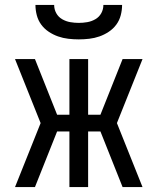

<svg xmlns="http://www.w3.org/2000/svg" viewBox="-20 -760 640 780"><path d="M41 0 145 -260 41 -520H122L212 -294H262V-520H338V-294H388L478 -520H559L455 -260L559 0H478L388 -226H338V0H262V-226H212L122 0ZM300 -600Q279 -600 257.5 -602.5Q236 -605 216 -612Q196 -619 178 -631Q160 -643 147.5 -660Q135 -677 129.5 -698Q124 -719 124 -740H200Q200 -722 208.5 -706.5Q217 -691 232.5 -682Q248 -673 265.5 -670Q283 -667 300 -667Q317 -667 334.5 -670Q352 -673 367.5 -682Q383 -691 391.5 -706.5Q400 -722 400 -740H476Q476 -719 470.5 -698Q465 -677 452.5 -660Q440 -643 422 -631Q404 -619 384 -612Q364 -605 342.5 -602.5Q321 -600 300 -600Z"/></svg>

Font: Iosevka Extended
Style: Regular
Weight: 400
Width: 7
Monospace: yes
Designer: Belleve Invis
Foundry: Belleve Invis
Version: Version 32.5.0; ttfautohint (v1.8.4)